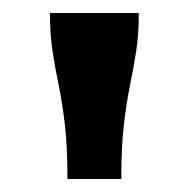

<svg xmlns="http://www.w3.org/2000/svg" viewBox="-20 -730 291 296"><path d="M194 -710H57Q57 -677 61 -651Q65 -625 70.5 -598.5Q76 -572 80 -538Q84 -504 84 -454H167Q167 -504 171 -538Q175 -572 180.5 -599Q186 -626 190 -651.5Q194 -677 194 -710Z"/></svg>

Font: Roboto Serif 36pt
Style: Bold
Weight: 700
Version: Version 1.008